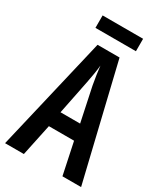

<svg xmlns="http://www.w3.org/2000/svg" viewBox="-212 -955 901 1043"><g transform="rotate(30 238.5 -433.0)"><path d="M366 -866H112V-788H366ZM360 0H477L306 -714H168L0 0H118L160 -199H318ZM300 -296H177L220 -510C228 -551 235 -591 238 -624C242 -590 247 -551 255 -509Z"/></g></svg>

Font: Noto Sans Display Condensed Medium
Style: Regular
Weight: 500
Width: 3
Designer: Monotype Design Team
Foundry: Monotype Imaging Inc.
Version: Version 1.900